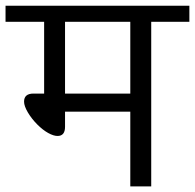

<svg xmlns="http://www.w3.org/2000/svg" viewBox="-35 -667 698 687"><path d="M431.2 -589H197.7V-332.2H431.2ZM431.2 0V-267.4H197.7V-213.3Q197.7 -180.5 170.9 -180.5Q156.7 -180.5 137.5 -191.1Q118.3 -201.7 98.3 -221.7Q78.4 -241.7 64.7 -264.7Q51.1 -287.7 51.1 -303.3Q51.1 -332.2 84.9 -332.2H122.9V-589H-15.2V-646.6H642.6V-589H506.1V0Z"/></svg>

Font: Khula
Style: Regular
Weight: 400
Designer: Erin McLaughlin, Steve Matteson
Version: Version 1.000;PS 1.0;hotconv 1.0.72;makeotf.lib2.5.5900; ttf